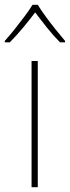

<svg xmlns="http://www.w3.org/2000/svg" viewBox="-42 -783 292 803"><path d="M116 0H90V-528H116ZM116 -763Q128 -743 148 -715.5Q168 -688 190 -660.5Q212 -633 230 -612V-606H209Q181 -634 153.5 -668.5Q126 -703 105 -731Q84 -703 55.5 -668.5Q27 -634 -1 -606H-22V-612Q-3 -633 19 -660.5Q41 -688 61.5 -715.5Q82 -743 94 -763Z"/></svg>

Font: Noto Sans Cherokee Thin
Style: Regular
Weight: 100
Designer: Monotype Design Team
Foundry: Monotype Imaging Inc.
Version: Version 2.001; ttfautohint (v1.8.4.7-5d5b)